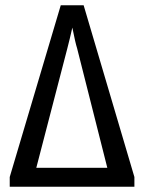

<svg xmlns="http://www.w3.org/2000/svg" viewBox="-20 -710 548 730"><path d="M491 -37V0H17V-37L211 -690H298ZM255 -605Q252 -592 246 -566Q240 -540 236 -526L118 -72H388L273 -527Q267 -545 255 -605Z"/></svg>

Font: exo2condensed_r
Style: Regular
Weight: 400
Width: 3
Designer: Natanael Gama
Version: Version 1.001;PS 001.001;hotconv 1.0.70;makeotf.lib2.5.58329